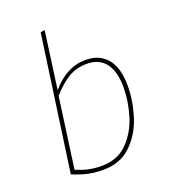

<svg xmlns="http://www.w3.org/2000/svg" viewBox="-136 -836 837 946"><g transform="rotate(-20 282.5 -363.0)"><path d="M498 -339Q498 -261 473 -181Q448 -101 391 -45.5Q334 10 245 10Q202 10 166.5 2.5Q131 -5 85 -24L185 -733L207 -736L166 -436Q245 -529 345 -529Q419 -529 458.5 -480.5Q498 -432 498 -339ZM161 -408 110 -39Q143 -25 173.5 -18Q204 -11 244 -11Q327 -11 379 -64Q431 -117 453.5 -192.5Q476 -268 476 -339Q476 -422 442.5 -465.5Q409 -509 345 -509Q290 -509 247.5 -483.5Q205 -458 161 -408Z"/></g></svg>

Font: FiraGO Thin
Style: Italic
Weight: 100
Italic angle: -8°
Designer: bBox Type GmbH
Foundry: bBox Type GmbH
Version: Version 1.001